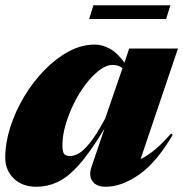

<svg xmlns="http://www.w3.org/2000/svg" viewBox="-28 -697 698 732"><path d="M320.5 -59.5 370.5 -207Q316 -116.5 273 -68.5Q230 -20.5 191.2 -2.8Q152.5 15 111 15Q56.5 15 24.2 -16.8Q-8 -48.5 -8 -95.5Q-8 -152 11.2 -212.2Q30.5 -272.5 64 -328.5Q97.5 -384.5 141 -429.2Q184.5 -474 233.5 -500.5Q282.5 -527 332.5 -527Q363 -527 391.8 -510.8Q420.5 -494.5 446.5 -458L464.5 -512H650.5L508 -90.5Q561.5 -115.5 624 -188L630.5 -183Q568.5 -77.5 502.2 -31.2Q436 15 375 15Q339.5 15 324.5 -6Q309.5 -27 320.5 -59.5ZM210 -144Q210 -119.5 216 -110.8Q222 -102 239.5 -102Q252 -102 269.8 -110.8Q287.5 -119.5 312.8 -149.8Q338 -180 373 -245L439 -437Q424 -449.5 402 -449.5Q377.5 -449.5 351 -429.5Q324.5 -409.5 299.2 -376.5Q274 -343.5 254 -303Q234 -262.5 222 -221.2Q210 -180 210 -144ZM312 -624.5 328 -677H621.5L605.5 -624.5Z"/></svg>

Font: Newsreader 72pt ExtraBold
Style: Italic
Weight: 800
Italic angle: -17°
Designer: Hugues Gentile
Foundry: Production Type
Version: Version 1.003; ttfautohint (v1.8.3)